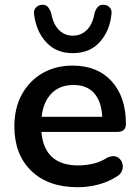

<svg xmlns="http://www.w3.org/2000/svg" viewBox="-20 -772 581 802"><path d="M284 -550Q215 -550 173.5 -595Q132 -640 123 -708Q119 -728 129 -739.5Q139 -751 155 -752Q171 -753 179.5 -743.5Q188 -734 194 -717Q202 -671 226 -647Q250 -623 284 -623Q319 -623 343 -647Q367 -671 375 -717Q380 -734 389 -743.5Q398 -753 414 -752Q430 -751 439.5 -739.5Q449 -728 445 -708Q437 -640 395.5 -595Q354 -550 284 -550ZM305 10Q181 10 110.5 -58.5Q40 -127 40 -244Q40 -320 71 -377Q102 -434 157 -466Q212 -498 283 -498Q387 -498 446.5 -432.5Q506 -367 506 -254Q506 -221 470 -221H153Q165 -81 307 -81Q336 -81 368 -88Q400 -95 429 -114Q452 -124 467.5 -117Q483 -110 489.5 -94Q496 -78 490.5 -61Q485 -44 465 -33Q432 -12 390 -1Q348 10 305 10ZM154 -284H407Q404 -348 373.5 -382.5Q343 -417 287 -417Q229 -417 194.5 -381Q160 -345 154 -284Z"/></svg>

Font: Chiron GoRound TC M
Style: Regular
Weight: 500
Designer: Ryoko NISHIZUKA 西塚涼子 (kana, bopomofo & ideographs); Paul D. Hunt (Latin, Greek & Cyrillic); Sandoll Communications 산돌커뮤니
Foundry: Adobe
Version: Version 1.000;hotconv 1.1.1;makeotfexe 2.6.0